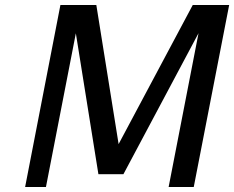

<svg xmlns="http://www.w3.org/2000/svg" viewBox="-20 -745 933 765"><path d="M752 0H651.9L771 -612.8L471.7 -50.8H372.1L282.2 -612.3L163.1 0H80.1L220.7 -725.1H363.8L452.6 -170.9L748 -725.1H893.1Z"/></svg>

Font: Aurulent Sans
Style: Italic
Weight: 400
Italic angle: -11°
Version: Version 2007.05.04